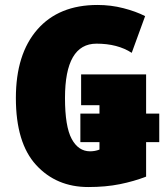

<svg xmlns="http://www.w3.org/2000/svg" viewBox="-20 -744 670 774"><path d="M336 10Q406 10 463 -1.5Q520 -13 569 -32V-171H622V-286H569V-444H307V-320H381V-286H304V-171H381V-141Q363 -134 343 -134Q296 -134 269 -184Q242 -234 242 -349Q242 -568 369 -568Q454 -568 511 -531L565 -679Q528 -698 477.5 -711Q427 -724 373 -724Q217 -724 130.5 -625Q44 -526 44 -349Q44 -168 125.5 -79Q207 10 336 10Z"/></svg>

Font: Noto Sans Display SemiCondensed Black
Style: Regular
Weight: 900
Width: 4
Designer: Monotype Design Team
Foundry: Monotype Imaging Inc.
Version: Version 1.900